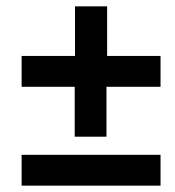

<svg xmlns="http://www.w3.org/2000/svg" viewBox="-20 -584 549 604"><path d="M215 -154V-311H48V-408H216V-564H317V-408H485V-311H315V-154ZM48 0V-97H485V0Z"/></svg>

Font: Source Sans 3
Style: Bold Italic
Weight: 700
Italic angle: -11°
Designer: Paul D. Hunt
Foundry: Adobe
Version: Version 3.052;hotconv 1.1.0;makeotfexe 2.6.0